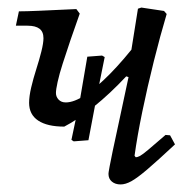

<svg xmlns="http://www.w3.org/2000/svg" viewBox="-20 -476 512 508"><path d="M150 -141Q105 -141 81 -157Q57 -173 57 -204Q57 -221 62.5 -244.5Q68 -268 76 -293Q84 -318 89.5 -340Q95 -362 95 -375Q95 -392 84.5 -400Q74 -408 53 -408H22L30 -446Q49 -446 83 -447.5Q117 -449 182 -452L191 -440Q178 -404 166.5 -370Q155 -336 146 -308Q137 -280 132.5 -259.5Q128 -239 128 -230Q128 -220 135 -212.5Q142 -205 154 -205Q176 -205 205.5 -224.5Q235 -244 271 -280.5Q307 -317 347 -369L338 -266L314 -274Q271 -228 228 -193.5Q185 -159 150 -141ZM175 -102 169 -106 192 -215 211 -326 250 -329 257 -325 236 -221 214 -105ZM299 12Q285 12 276 4.5Q267 -3 267 -16Q267 -18 267.5 -21Q268 -24 270 -35.5Q272 -47 278 -75.5Q284 -104 295.5 -157Q307 -210 325 -295L326 -334L345 -453L354 -456L414 -447L421 -439Q404 -382 387 -314Q370 -246 356.5 -180.5Q343 -115 336 -64L339 -60Q344 -60 350.5 -63.5Q357 -67 372.5 -80Q388 -93 418 -119L430 -118L443 -94Q397 -51 370 -28Q343 -5 327.5 3.5Q312 12 299 12Z"/></svg>

Font: Alegreya
Style: Italic
Weight: 400
Italic angle: -7°
Designer: Juan Pablo del Peral
Foundry: Huerta Tipografica
Version: Version 2.009